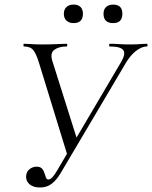

<svg xmlns="http://www.w3.org/2000/svg" viewBox="-20 -819 674 851"><path d="M157.6 12Q126 12 109.4 -3.7Q92.8 -19.4 96.2 -43.2Q99.4 -61.2 112.9 -70.7Q126.4 -80.2 142.2 -80.2Q158.8 -80.2 166.4 -71.5Q174 -62.8 177.1 -51.8Q180.2 -40.8 183.5 -32.1Q186.8 -23.4 194.8 -23.4Q202.6 -23.4 212.1 -33.3Q221.6 -43.2 233 -63L517.4 -545.2Q538 -580.6 526.4 -596.8Q514.8 -613 466.6 -613Q463.6 -613 463.6 -619Q463.6 -625 466.6 -625Q488.8 -625 508.5 -623.5Q528.2 -622 559 -622Q574.8 -622 585.8 -622.5Q596.8 -623 607 -624Q617.2 -625 631 -625Q634 -625 634 -619Q634 -613 631 -613Q608.2 -613 582.7 -593.2Q557.2 -573.4 536.4 -537.8L250.4 -54.4Q232 -22.4 210 -5.2Q188 12 157.6 12ZM280.8 -124.2 152 -543.2Q140.2 -581.2 127.3 -597.1Q114.4 -613 86 -613Q84 -613 84 -619Q84 -625 86 -625Q99.4 -625 111.6 -624Q123.8 -623 137.6 -622.5Q151.4 -622 167.8 -622Q206 -622 231 -623.5Q256 -625 275.2 -625Q278.2 -625 278.2 -619Q278.2 -613 275.2 -613Q241.2 -613 221.3 -598.6Q201.4 -584.2 211.4 -550.8L323.4 -195.8ZM306 -716.6Q286.7 -716.6 274.8 -727.5Q263 -738.4 263 -758Q263 -777.2 274.8 -788Q286.7 -798.8 306 -798.8Q326.3 -798.8 336.9 -788Q347.6 -777.2 347.6 -758Q347.6 -716.6 306 -716.6ZM481.7 -716.6Q438.8 -716.6 438.8 -758Q438.8 -777.2 450.1 -787.9Q461.3 -798.6 481.7 -798.6Q522.4 -798.6 522.4 -758Q522.4 -716.6 481.7 -716.6Z"/></svg>

Font: Cormorant Light
Style: Italic
Weight: 300
Italic angle: -10°
Designer: Christian Thalmann (Catharsis Fonts)
Foundry: Catharsis Fonts
Version: Version 4.000